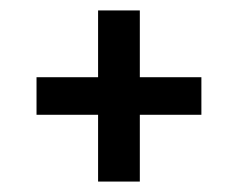

<svg xmlns="http://www.w3.org/2000/svg" viewBox="-20 -539 456 368"><path d="M366 -391H248V-519H168V-391H50V-319H168V-191H248V-319H366Z"/></svg>

Font: FIGSv2-sans-serif Medium
Style: Regular
Weight: 500
Designer: Matt McInerney, Pablo Impallari, Rodrigo Fuenzalida,Mirko Velimirovic
Foundry: Matt McInerney, Pablo Impallari, Rodrigo Fuenzalida
Version: Version 4.021;hotconv 1.0.109;makeotfexe 2.5.65596